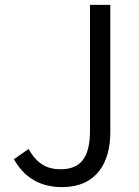

<svg xmlns="http://www.w3.org/2000/svg" viewBox="-20 -752 570 785"><path d="M234 13C374 13 431 -86 431 -211V-732H348V-219C348 -106 309 -60 227 -60C172 -60 130 -83 97 -143L37 -101C79 -26 144 13 234 13Z"/></svg>

Font: ChiuKong Gothic CL Normal
Style: Regular
Weight: 350
Designer: Ryoko NISHIZUKA 西塚涼子 (kana, bopomofo & ideographs); Paul D. Hunt (Latin, Greek & Cyrillic); Sandoll Communications 산돌커뮤니
Foundry: Adobe
Version: Version 1.300